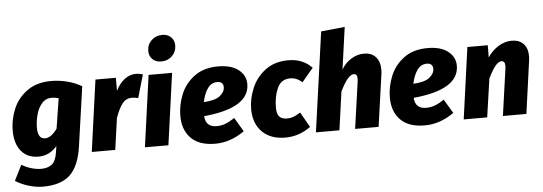

<svg xmlns="http://www.w3.org/2000/svg" viewBox="-60 -1010 4031 1425"><g transform="rotate(-5 1955.5 -297.5)"><path d="M562 -492 499 -50Q478 96 410 160.5Q342 225 207 225Q157 225 102 208.5Q47 192 3 164L60 50Q137 92 206 92Q254 92 284.5 69Q315 46 325 -20L332 -66Q274 0 195 0Q110 0 64.5 -56.5Q19 -113 19 -209Q19 -289 51 -367.5Q83 -446 154.5 -498.5Q226 -551 335 -551Q393 -551 452 -536.5Q511 -522 562 -492ZM200 -214Q200 -131 254 -131Q300 -131 345 -196L380 -419Q351 -427 330 -427Q284 -427 255 -393.5Q226 -360 213 -311Q200 -262 200 -214Z M1018 -540 968 -368Q944 -375 922 -375Q877 -375 849.5 -339Q822 -303 798 -235L765 0H590L664 -533H816V-436Q843 -490 882 -519.5Q921 -549 965 -549Q993 -549 1018 -540Z M1161 0H986L1060 -533H1235ZM1073 -710Q1073 -757 1105.5 -788.5Q1138 -820 1186 -820Q1227 -820 1251.5 -796Q1276 -772 1276 -734Q1276 -687 1243.5 -655.5Q1211 -624 1163 -624Q1122 -624 1097.5 -648Q1073 -672 1073 -710Z M1444 -192Q1449 -110 1531 -110Q1564 -110 1595 -121.5Q1626 -133 1665 -159L1727 -55Q1623 19 1509 19Q1390 19 1329 -42.5Q1268 -104 1268 -209Q1268 -289 1299.5 -367.5Q1331 -446 1401 -498.5Q1471 -551 1579 -551Q1676 -551 1730 -509Q1784 -467 1784 -402Q1784 -224 1444 -192ZM1608 -394Q1608 -412 1597.5 -424Q1587 -436 1563 -436Q1518 -436 1490.5 -396.5Q1463 -357 1451 -296Q1537 -301 1572.5 -330Q1608 -359 1608 -394Z M2278 -480 2193 -379Q2153 -416 2104 -416Q2036 -416 2008 -353Q1980 -290 1980 -209Q1980 -160 1999.5 -140.5Q2019 -121 2056 -121Q2081 -121 2103.5 -129.5Q2126 -138 2156 -157L2220 -44Q2133 19 2032 19Q1921 19 1858.5 -44Q1796 -107 1796 -214Q1796 -290 1828.5 -368Q1861 -446 1930 -498.5Q1999 -551 2103 -551Q2209 -551 2278 -480Z M2784 -423Q2784 -401 2782 -389L2727 0H2552L2601 -346L2603 -370Q2603 -406 2578 -406Q2533 -406 2475 -285L2435 0H2260L2364 -743L2541 -761L2497 -447Q2524 -494 2569.5 -522.5Q2615 -551 2665 -551Q2721 -551 2752.5 -517Q2784 -483 2784 -423Z M3005 -192Q3010 -110 3092 -110Q3125 -110 3156 -121.5Q3187 -133 3226 -159L3288 -55Q3184 19 3070 19Q2951 19 2890 -42.5Q2829 -104 2829 -209Q2829 -289 2860.5 -367.5Q2892 -446 2962 -498.5Q3032 -551 3140 -551Q3237 -551 3291 -509Q3345 -467 3345 -402Q3345 -224 3005 -192ZM3169 -394Q3169 -412 3158.5 -424Q3148 -436 3124 -436Q3079 -436 3051.5 -396.5Q3024 -357 3012 -296Q3098 -301 3133.5 -330Q3169 -359 3169 -394Z M3885 -425Q3885 -409 3882 -389L3828 0H3653L3702 -346Q3704 -364 3704 -368Q3704 -406 3678 -406Q3655 -406 3630 -375Q3605 -344 3577 -285L3536 0H3361L3435 -533H3587L3586 -442Q3619 -492 3667 -521.5Q3715 -551 3766 -551Q3822 -551 3853.5 -518Q3885 -485 3885 -425Z"/></g></svg>

Font: Trujillo ExtraBold
Style: Italic
Weight: 800
Italic angle: -8°
Designer: Fira Sans original fonts by bBox Type GmbH, Carrois Corporate GbR, & Edenspiekermann AG / Changes by Cristiano Sobral
Foundry: Fira Sans original fonts by bBox Type GmbH, Carrois Corporate GbR, & Edenspiekermann AG / Changes by Cristiano Sobral
Version: Version 4.301;July 28, 2020;FontCreator 13.0.0.2655 64-bit